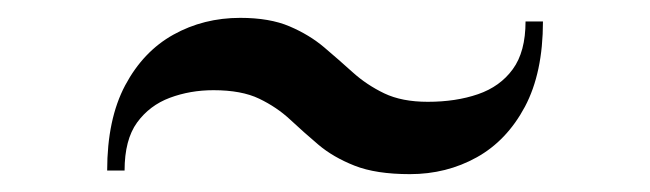

<svg xmlns="http://www.w3.org/2000/svg" viewBox="-20 -534 728 215"><path d="M439 -339Q401 -339 377 -348.5Q353 -358 336.5 -372Q320 -386 305 -400Q290 -414 270.2 -423.5Q250.5 -433 219 -433Q193 -433 170.2 -424.5Q147.5 -416 133.5 -396.8Q119.5 -377.5 119.5 -343H100Q100 -400.5 120.2 -438.5Q140.5 -476.5 174.2 -495.2Q208 -514 249 -514Q282 -514 304.2 -504.5Q326.5 -495 343 -481Q359.5 -467 375 -453Q390.5 -439 410.2 -429.5Q430 -420 459 -420Q490.5 -420 515.2 -428.5Q540 -437 554.2 -456.5Q568.5 -476 568.5 -510H588Q588 -452.5 567.8 -414.5Q547.5 -376.5 513.8 -357.8Q480 -339 439 -339Z"/></svg>

Font: Bodoni Moda Medium
Style: Regular
Weight: 500
Designer: Owen Earl
Foundry: indestructible type
Version: Version 2.005